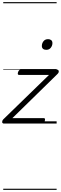

<svg xmlns="http://www.w3.org/2000/svg" viewBox="-30 -1145 565 1780"><path d="M8 0Q-10 0 -10 -14Q-10 -28 0 -38L424 -450H148Q139 -450 136 -456Q133 -462 137 -475Q141 -487 147.5 -493.5Q154 -500 163 -500H497Q507 -500 511.5 -493.5Q516 -487 514.5 -478Q513 -469 504 -460L85 -50H375Q384 -50 386.5 -44Q389 -38 385 -23Q382 -12 375.5 -6Q369 0 359 0ZM399 -683Q381 -683 369.5 -692Q358 -701 358 -719Q358 -743 373 -762.5Q388 -782 416 -782Q433 -782 444.5 -773Q456 -764 456 -745Q456 -722 441 -702.5Q426 -683 399 -683ZM0 605H495V615H0ZM0 -20H495V0H0ZM0 -505H495V-500H0ZM0 -1125H495V-1115H0Z"/></svg>

Font: Playwrite CU Guides
Style: Regular
Weight: 400
Designer: Veronika Burian, José Scaglione
Foundry: TypeTogether
Version: Version 1.003